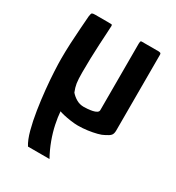

<svg xmlns="http://www.w3.org/2000/svg" viewBox="-164 -572 799 873"><g transform="rotate(30 236.0 -136.0)"><path d="M263 4Q247 4 225.5 1Q204 -2 187 -6Q170 -10 163 -13Q165 16 172.5 52Q180 88 194 126Q208 164 228 200Q201 200 170 200Q139 200 115 200Q99 175 87.5 132Q76 89 68 37.5Q60 -14 55 -64.5Q50 -115 48 -156.5Q46 -198 46 -221Q46 -261 48 -303Q50 -345 53 -383.5Q56 -422 58 -451Q60 -467 64 -469.5Q68 -472 80 -472H149Q161 -472 166 -471.5Q171 -471 169 -455Q169 -450 167.5 -425Q166 -400 164 -364Q162 -328 161 -289Q160 -250 160 -217Q160 -179 163 -159.5Q166 -140 175 -118Q188 -103 205.5 -93Q223 -83 244 -83Q252 -83 264.5 -84Q277 -85 289 -87.5Q301 -90 309 -95Q317 -100 317 -108V-457Q317 -462 318 -467Q319 -472 324 -472H414Q417 -472 421.5 -470.5Q426 -469 426 -461V-64Q426 -47 419 -38.5Q412 -30 391 -20Q381 -14 360 -8.5Q339 -3 313.5 0.5Q288 4 263 4Z"/></g></svg>

Font: Glory SemiBold
Style: Regular
Weight: 600
Designer: Robert Leuschke
Foundry: Robert Leuschke
Version: Version 1.011